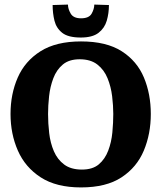

<svg xmlns="http://www.w3.org/2000/svg" viewBox="-20 -810 705 839"><path d="M334 9Q226 9 158 -35Q90 -79 58 -152Q26 -225 26 -312Q26 -399 57.5 -471Q89 -543 157 -586Q225 -629 334 -629Q445 -629 512 -586Q579 -543 609 -471Q639 -399 639 -312Q639 -225 608.5 -152Q578 -79 511 -35Q444 9 334 9ZM338 -69Q385 -69 412 -92Q439 -115 453 -152Q467 -189 471 -231.5Q475 -274 475 -312Q475 -348 470 -389.5Q465 -431 450 -468Q435 -505 405.5 -528Q376 -551 328 -551Q282 -551 254.5 -528Q227 -505 213 -468Q199 -431 194.5 -389.5Q190 -348 190 -312Q190 -271 195 -228Q200 -185 215.5 -149Q231 -113 260.5 -91Q290 -69 338 -69ZM333 -646Q278 -646 252 -666.5Q226 -687 218 -719.5Q210 -752 210 -788L277 -790Q277 -771 289 -750.5Q301 -730 334 -730Q369 -730 380.5 -750.5Q392 -771 392 -790L456 -788Q456 -752 446.5 -719.5Q437 -687 410.5 -666.5Q384 -646 333 -646Z"/></svg>

Font: Manuale ExtraBold
Style: Regular
Weight: 800
Version: Version 1.002